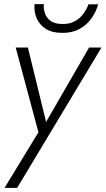

<svg xmlns="http://www.w3.org/2000/svg" viewBox="-20 -690 511 929"><path d="M147 -670H192Q190 -646 198 -624Q206 -602 226.5 -588Q247 -574 281 -574Q317 -573 342.5 -587.5Q368 -602 384 -624Q400 -646 408 -669H455Q445 -633 422.5 -601Q400 -569 364 -549.5Q328 -530 280 -531Q232 -531 201.5 -550.5Q171 -570 157.5 -601.5Q144 -633 147 -670ZM471 -460 63 219H2L166 -50L56 -460H115L203 -100L411 -460Z"/></svg>

Font: Jost* Light
Style: Italic
Weight: 300
Italic angle: -10°
Version: Version 3.7